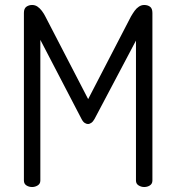

<svg xmlns="http://www.w3.org/2000/svg" viewBox="-20 -751 708 771"><path d="M109 0Q96 0 86 -6.5Q76 -13 76 -26V-699Q76 -717 86 -724Q96 -731 109 -731Q121 -731 130.5 -724.5Q140 -718 148 -707.5Q156 -697 162 -685L334 -353L506 -685Q513 -697 520.5 -707.5Q528 -718 538 -724.5Q548 -731 559 -731Q573 -731 582.5 -724Q592 -717 592 -699V-26Q592 -13 582 -6.5Q572 0 559 0Q547 0 536.5 -6.5Q526 -13 526 -26V-588L360 -274Q354 -263 347 -258Q340 -253 333 -253Q327 -253 320 -257.5Q313 -262 307 -274L142 -591V-26Q142 -13 131.5 -6.5Q121 0 109 0Z"/></svg>

Font: Dosis ExtraLight
Style: Regular
Weight: 400
Version: Version 3.001; ttfautohint (v1.8.2)